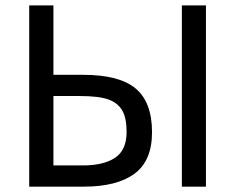

<svg xmlns="http://www.w3.org/2000/svg" viewBox="-20 -696 877 716"><path d="M658.2 -675.8H748V0H658.2ZM88.9 0V-675.8H179.2V-417H290Q424.8 -417 485.8 -366Q546.9 -314.9 546.9 -203.1Q546.9 -96.2 481.4 -48.1Q416 0 293 0ZM452.1 -204.1Q452.1 -255.4 436 -283.7Q419.9 -312 384.5 -325Q349.1 -337.9 275.9 -337.9H179.2V-79.1H289.1Q366.2 -79.1 409.2 -107.7Q452.1 -136.2 452.1 -204.1Z"/></svg>

Font: Lorenzo Sans
Style: Regular
Weight: 400
Foundry: Intel Corporation
Version: Version 1.00; ttfautohint (v1.5)